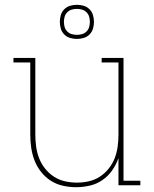

<svg xmlns="http://www.w3.org/2000/svg" viewBox="-20 -771 640 799"><path d="M297 8Q269 8 242 2Q215 -4 192 -18.5Q169 -33 151.5 -55Q134 -77 124 -102.5Q114 -128 110 -155.5Q106 -183 106 -210V-511H36V-530H127V-210Q127 -185 130.5 -160Q134 -135 143 -112Q152 -89 168 -69Q184 -49 205 -35.5Q226 -22 250.5 -16.5Q275 -11 300 -11Q325 -11 349.5 -16.5Q374 -22 395 -35.5Q416 -49 432 -69Q448 -89 457 -112Q466 -135 469.5 -160Q473 -185 473 -210V-511H403V-530H494V-19H564V0H473V-113Q463 -85 446.5 -61.5Q430 -38 406 -21.5Q382 -5 353.5 1.5Q325 8 297 8ZM300 -609Q286 -609 272 -613Q258 -617 247.5 -627.5Q237 -638 233 -652Q229 -666 229 -680Q229 -694 233 -708Q237 -722 247.5 -732.5Q258 -743 272 -747Q286 -751 300 -751Q314 -751 328 -747Q342 -743 352.5 -732.5Q363 -722 367 -708Q371 -694 371 -680Q371 -666 367 -652Q363 -638 352.5 -627.5Q342 -617 328 -613Q314 -609 300 -609ZM300 -626Q311 -626 321.5 -629Q332 -632 340 -640Q348 -648 351 -658.5Q354 -669 354 -680Q354 -691 351 -701.5Q348 -712 340 -720Q332 -728 321.5 -731Q311 -734 300 -734Q289 -734 278.5 -731Q268 -728 260 -720Q252 -712 249 -701.5Q246 -691 246 -680Q246 -669 249 -658.5Q252 -648 260 -640Q268 -632 278.5 -629Q289 -626 300 -626Z"/></svg>

Font: Iosevka Slab Thin Extended
Style: Regular
Weight: 100
Width: 7
Monospace: yes
Designer: Belleve Invis
Foundry: Belleve Invis
Version: Version 11.1.1; ttfautohint (v1.8.3)